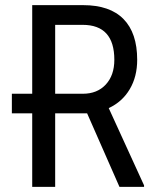

<svg xmlns="http://www.w3.org/2000/svg" viewBox="-20 -731 601 751"><path d="M320.8 -287.6 447.3 0H543.5V-5.9L405.3 -308.1C440.8 -324.7 468.2 -349.4 487.5 -382.1C506.9 -414.8 516.6 -453.1 516.6 -497.1C516.6 -567.1 498.8 -620.2 463.1 -656.5C427.5 -692.8 374.8 -710.9 305.2 -710.9H106V-364.3H26.4V-287.6H106V0H195.8V-287.6ZM195.8 -364.3V-633.8H303.2C385.9 -633.8 427.2 -588.2 427.2 -497.1C427.2 -456.7 416.1 -424.5 393.8 -400.4C371.5 -376.3 341.6 -364.3 304.2 -364.3Z"/></svg>

Font: Roboto Condensed
Style: Regular
Weight: 400
Designer: Google
Version: Version 2.134; 2016